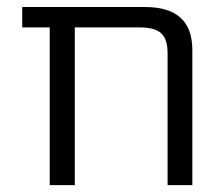

<svg xmlns="http://www.w3.org/2000/svg" viewBox="-20 -540 650 560"><path d="M468.8 -384.8Q468.8 -425.8 450.2 -442.9Q431.6 -460 387.7 -460H198.2V0H125V-460H44.9V-519.5H403.3Q541 -519.5 541 -394.5V0H468.8Z"/></svg>

Font: Gen Shin Gothic Normal
Style: Regular
Weight: 300
Designer: [Source Han Sans]
Ryoko NISHIZUKA  (kana & ideographs); Paul D. Hunt (Latin, Greek & Cyrillic); Wenlong ZHANG  (bopomofo
Version: Version 1.002.20150607